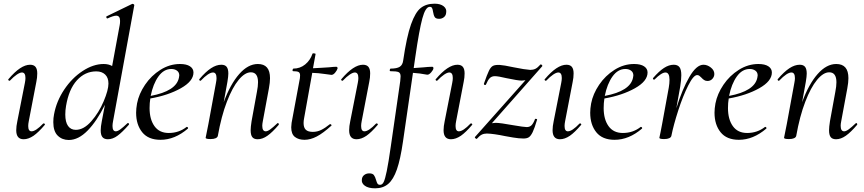

<svg xmlns="http://www.w3.org/2000/svg" viewBox="-20 -746 4684 1041"><path d="M162 -10Q134 9 108 9Q68 9 68 -40Q68 -61 74 -89L115 -297Q118 -312 118 -323Q118 -353 99 -353Q88 -353 71 -341.5Q54 -330 34 -309Q33 -308 31 -308Q28 -308 25.5 -311.5Q23 -315 26 -317Q92 -395 143 -395Q163 -395 172.5 -383.5Q182 -372 182 -348Q182 -325 177 -302L136 -89Q133 -74 133 -63Q133 -34 151 -34Q174 -34 214 -76Q215 -77 217 -77Q221 -77 223 -73.5Q225 -70 222 -68Q189 -29 162 -10Z M428 -361Q486 -399 542 -399Q569 -399 588 -388L629 -610Q631 -619 631 -633Q631 -661 610 -661Q595 -661 563 -646H562Q558 -646 556.5 -651.5Q555 -657 559 -658L697 -725H699Q703 -725 706 -722Q709 -719 708 -717L593 -89Q590 -74 590 -63Q590 -34 608 -34Q618 -34 633 -45Q648 -56 670 -77Q672 -79 674 -79Q677 -79 679 -75.5Q681 -72 678 -69Q643 -29 617 -10Q591 9 565 9Q545 9 535.5 -2.5Q526 -14 526 -39Q526 -59 532 -89L549 -178Q505 -89 455 -38Q405 13 353 13Q317 13 293 -10.5Q269 -34 269 -84Q269 -106 273 -126Q286 -197 328 -260Q370 -323 428 -361ZM349 -63Q364 -42 391 -42Q434 -42 475 -88.5Q516 -135 542 -196.5Q568 -258 568 -293Q568 -325 550 -342Q532 -359 502 -359Q441 -359 397 -310.5Q353 -262 338 -171Q334 -148 334 -125Q334 -84 349 -63Z M993 -58Q996 -58 998.5 -55Q1001 -52 999 -49Q928 12 850 12Q784 12 751 -29Q718 -70 718 -135Q718 -157 723 -185Q733 -237 766.5 -286.5Q800 -336 850 -367.5Q900 -399 956 -399Q991 -399 1010 -386.5Q1029 -374 1029 -353Q1029 -306 960.5 -267.5Q892 -229 795 -212Q791 -188 791 -160Q791 -99 817.5 -62Q844 -25 895 -25Q950 -25 992 -58ZM950 -324Q952 -334 952 -337Q952 -354 939.5 -363Q927 -372 909 -372Q868 -372 839 -331.5Q810 -291 797 -226Q935 -252 950 -324Z M1124 -376Q1153 -395 1180 -395Q1200 -395 1209 -383.5Q1218 -372 1218 -347Q1218 -332 1213 -302L1193 -192Q1229 -290 1277 -344.5Q1325 -399 1378 -399Q1411 -399 1427.5 -380Q1444 -361 1444 -322Q1444 -299 1438 -267L1405 -89Q1402 -74 1402 -64Q1402 -34 1421 -34Q1431 -34 1446 -45Q1461 -56 1483 -77Q1485 -79 1486 -79Q1489 -79 1491 -75.5Q1493 -72 1491 -69Q1457 -29 1430 -10Q1403 9 1377 9Q1357 9 1348 -2.5Q1339 -14 1339 -40Q1339 -57 1344 -89L1373 -248Q1379 -278 1379 -300Q1379 -354 1340 -354Q1308 -354 1274 -313Q1240 -272 1210 -194Q1180 -116 1161 -9Q1159 -1 1149 3.5Q1139 8 1122 8Q1095 8 1095 1L1099 -19Q1108 -62 1110 -74L1151 -297Q1154 -312 1154 -322Q1154 -353 1135 -353Q1111 -353 1069 -309Q1068 -308 1066 -308Q1063 -308 1061 -311.5Q1059 -315 1061 -317Q1095 -357 1124 -376Z M1777 -340Q1772 -340 1739.5 -345Q1707 -350 1673 -351L1629 -106Q1626 -91 1626 -79Q1626 -54 1638 -42.5Q1650 -31 1676 -31Q1700 -31 1721.5 -41.5Q1743 -52 1769 -73H1770Q1773 -73 1776 -70Q1779 -67 1777 -65Q1732 -24 1697.5 -6Q1663 12 1631 12Q1599 12 1579 -3.5Q1559 -19 1559 -56Q1559 -62 1561 -80L1603 -306Q1607 -323 1607 -337Q1607 -351 1599 -355.5Q1591 -360 1569 -360Q1566 -360 1566 -365Q1566 -368 1567.5 -371Q1569 -374 1570 -374Q1607 -374 1634.5 -396.5Q1662 -419 1674 -454Q1674 -457 1681 -457Q1685 -457 1688.5 -455.5Q1692 -454 1691 -453L1677 -376Q1701 -377 1723 -378.5Q1745 -380 1763 -381Q1792 -384 1803 -384Q1807 -384 1809 -381Q1811 -378 1810 -374Q1807 -364 1797 -352Q1787 -340 1777 -340Z M1967 -10Q1939 9 1913 9Q1873 9 1873 -40Q1873 -61 1879 -89L1920 -297Q1923 -312 1923 -323Q1923 -353 1904 -353Q1893 -353 1876 -341.5Q1859 -330 1839 -309Q1838 -308 1836 -308Q1833 -308 1830.5 -311.5Q1828 -315 1831 -317Q1897 -395 1948 -395Q1968 -395 1977.5 -383.5Q1987 -372 1987 -348Q1987 -325 1982 -302L1941 -89Q1938 -74 1938 -63Q1938 -34 1956 -34Q1979 -34 2019 -76Q2020 -77 2022 -77Q2026 -77 2028 -73.5Q2030 -70 2027 -68Q1994 -29 1967 -10Z M2019 230Q2023 244 2027 250Q2031 256 2041 256Q2053 256 2060.5 240.5Q2068 225 2077 181.5Q2086 138 2099 47L2150 -306Q2152 -326 2152 -332Q2152 -350 2141 -355Q2130 -360 2096 -360Q2093 -360 2093 -365Q2093 -368 2094.5 -371Q2096 -374 2097 -374Q2132 -374 2147.5 -384Q2163 -394 2166 -418Q2185 -548 2208.5 -614Q2232 -680 2261.5 -703Q2291 -726 2336 -726Q2368 -726 2385.5 -712Q2403 -698 2399 -677Q2398 -662 2387 -653Q2376 -644 2361 -644Q2343 -644 2337 -653.5Q2331 -663 2328 -682Q2326 -696 2322.5 -702.5Q2319 -709 2310 -709Q2287 -709 2270 -646.5Q2253 -584 2232 -439L2223 -377L2278 -381Q2288 -382 2299.5 -383Q2311 -384 2323 -384Q2330 -384 2330 -376Q2330 -368 2318 -354Q2306 -340 2296 -341Q2254 -349 2219 -351L2165 21Q2151 118 2132 172.5Q2113 227 2085 251Q2057 275 2014 275Q1977 275 1958 261Q1939 247 1942 227Q1943 212 1954.5 203Q1966 194 1982 194Q2000 194 2007 203Q2014 212 2019 230Z M2479 -10Q2451 9 2425 9Q2385 9 2385 -40Q2385 -61 2391 -89L2432 -297Q2435 -312 2435 -323Q2435 -353 2416 -353Q2405 -353 2388 -341.5Q2371 -330 2351 -309Q2350 -308 2348 -308Q2345 -308 2342.5 -311.5Q2340 -315 2343 -317Q2409 -395 2460 -395Q2480 -395 2489.5 -383.5Q2499 -372 2499 -348Q2499 -325 2494 -302L2453 -89Q2450 -74 2450 -63Q2450 -34 2468 -34Q2491 -34 2531 -76Q2532 -77 2534 -77Q2538 -77 2540 -73.5Q2542 -70 2539 -68Q2506 -29 2479 -10Z M2555 -3 2829 -311Q2817 -309 2809 -309Q2788 -309 2727 -322Q2681 -333 2663 -333Q2646 -333 2635.5 -322.5Q2625 -312 2615 -288Q2614 -285 2610 -285Q2607 -285 2605 -287.5Q2603 -290 2604 -293Q2621 -342 2631 -362.5Q2641 -383 2653 -389Q2665 -395 2689 -394Q2710 -393 2766 -381Q2825 -369 2855 -367Q2871 -367 2883 -373Q2895 -379 2910 -396L2912 -397Q2915 -397 2918.5 -393Q2922 -389 2920 -387L2647 -78Q2659 -80 2667 -80Q2692 -80 2763 -67Q2821 -57 2836 -57Q2852 -57 2862 -67Q2872 -77 2881 -101Q2882 -102 2885 -102Q2888 -102 2890.5 -100.5Q2893 -99 2892 -97Q2878 -50 2868 -29.5Q2858 -9 2847.5 -2Q2837 5 2818 5Q2794 5 2761.5 -0.5Q2729 -6 2719 -8Q2657 -21 2620 -22Q2604 -22 2592 -16Q2580 -10 2565 7H2564Q2561 7 2557 3Q2553 -1 2555 -3Z M3070 -10Q3042 9 3016 9Q2976 9 2976 -40Q2976 -61 2982 -89L3023 -297Q3026 -312 3026 -323Q3026 -353 3007 -353Q2996 -353 2979 -341.5Q2962 -330 2942 -309Q2941 -308 2939 -308Q2936 -308 2933.5 -311.5Q2931 -315 2934 -317Q3000 -395 3051 -395Q3071 -395 3080.5 -383.5Q3090 -372 3090 -348Q3090 -325 3085 -302L3044 -89Q3041 -74 3041 -63Q3041 -34 3059 -34Q3082 -34 3122 -76Q3123 -77 3125 -77Q3129 -77 3131 -73.5Q3133 -70 3130 -68Q3097 -29 3070 -10Z M3455 -58Q3458 -58 3460.5 -55Q3463 -52 3461 -49Q3390 12 3312 12Q3246 12 3213 -29Q3180 -70 3180 -135Q3180 -157 3185 -185Q3195 -237 3228.5 -286.5Q3262 -336 3312 -367.5Q3362 -399 3418 -399Q3453 -399 3472 -386.5Q3491 -374 3491 -353Q3491 -306 3422.5 -267.5Q3354 -229 3257 -212Q3253 -188 3253 -160Q3253 -99 3279.5 -62Q3306 -25 3357 -25Q3412 -25 3454 -58ZM3412 -324Q3414 -334 3414 -337Q3414 -354 3401.5 -363Q3389 -372 3371 -372Q3330 -372 3301 -331.5Q3272 -291 3259 -226Q3397 -252 3412 -324Z M3798 -312Q3791 -316 3783 -325Q3778 -330 3772.5 -334.5Q3767 -339 3760 -339Q3740 -339 3711.5 -282.5Q3683 -226 3657.5 -147.5Q3632 -69 3620 -9Q3618 -1 3608 3.5Q3598 8 3581 8Q3555 8 3555 1Q3556 -5 3561.5 -30Q3567 -55 3570 -74L3606 -271Q3610 -294 3610 -313Q3610 -353 3588 -353Q3567 -353 3529 -315Q3528 -314 3526 -314Q3523 -314 3521 -317.5Q3519 -321 3521 -323Q3553 -360 3580 -377.5Q3607 -395 3633 -395Q3654 -395 3664 -382Q3674 -369 3674 -338Q3674 -314 3668 -276L3647 -159Q3679 -262 3717.5 -328.5Q3756 -395 3794 -395Q3815 -395 3834 -380Q3853 -365 3853 -345Q3853 -330 3842.5 -318.5Q3832 -307 3816 -307Q3805 -307 3798 -312Z M4129 -58Q4132 -58 4134.5 -55Q4137 -52 4135 -49Q4064 12 3986 12Q3920 12 3887 -29Q3854 -70 3854 -135Q3854 -157 3859 -185Q3869 -237 3902.5 -286.5Q3936 -336 3986 -367.5Q4036 -399 4092 -399Q4127 -399 4146 -386.5Q4165 -374 4165 -353Q4165 -306 4096.5 -267.5Q4028 -229 3931 -212Q3927 -188 3927 -160Q3927 -99 3953.5 -62Q3980 -25 4031 -25Q4086 -25 4128 -58ZM4086 -324Q4088 -334 4088 -337Q4088 -354 4075.5 -363Q4063 -372 4045 -372Q4004 -372 3975 -331.5Q3946 -291 3933 -226Q4071 -252 4086 -324Z M4260 -376Q4289 -395 4316 -395Q4336 -395 4345 -383.5Q4354 -372 4354 -347Q4354 -332 4349 -302L4329 -192Q4365 -290 4413 -344.5Q4461 -399 4514 -399Q4547 -399 4563.5 -380Q4580 -361 4580 -322Q4580 -299 4574 -267L4541 -89Q4538 -74 4538 -64Q4538 -34 4557 -34Q4567 -34 4582 -45Q4597 -56 4619 -77Q4621 -79 4622 -79Q4625 -79 4627 -75.5Q4629 -72 4627 -69Q4593 -29 4566 -10Q4539 9 4513 9Q4493 9 4484 -2.5Q4475 -14 4475 -40Q4475 -57 4480 -89L4509 -248Q4515 -278 4515 -300Q4515 -354 4476 -354Q4444 -354 4410 -313Q4376 -272 4346 -194Q4316 -116 4297 -9Q4295 -1 4285 3.5Q4275 8 4258 8Q4231 8 4231 1L4235 -19Q4244 -62 4246 -74L4287 -297Q4290 -312 4290 -322Q4290 -353 4271 -353Q4247 -353 4205 -309Q4204 -308 4202 -308Q4199 -308 4197 -311.5Q4195 -315 4197 -317Q4231 -357 4260 -376Z"/></svg>

Font: CormorantInfant-MediumItalic
Style: Italic
Weight: 500
Italic angle: -10°
Designer: Christian Thalmann (Catharsis Fonts)
Foundry: Catharsis Fonts
Version: Version 3.303